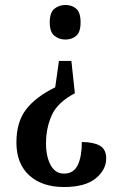

<svg xmlns="http://www.w3.org/2000/svg" viewBox="-20 -561 479 772"><path d="M267 -316 281 -186Q212 -150 188.5 -98.5Q165 -47 165 16Q165 68 183.5 102.5Q202 137 237 137Q276 137 292.5 103Q309 69 309 10Q355 10 381 24.5Q407 39 407 76Q407 122 364.5 156.5Q322 191 237 191Q149 191 97.5 144Q46 97 46 12Q46 -70 84.5 -120.5Q123 -171 202 -210L217 -316ZM243 -541Q269 -541 286.5 -526Q304 -511 304 -471Q304 -432 286.5 -417Q269 -402 243 -402Q218 -402 199 -417Q180 -432 180 -471Q180 -511 199 -526Q218 -541 243 -541Z"/></svg>

Font: Noto Serif Bengali ExtraCondensed SemiBold
Style: Regular
Weight: 600
Width: 2
Designer: Juan Bruce, Universal Thirst, Indian Type Foundry and the Monotype Design Team.
Foundry: Monotype Imaging Inc.
Version: Version 2.003; ttfautohint (v1.8.4.7-5d5b)